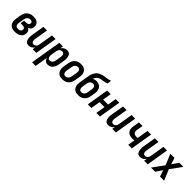

<svg xmlns="http://www.w3.org/2000/svg" viewBox="368 -2392 4264 4264"><g transform="rotate(45 2500.0 -260.0)"><path d="M215 8Q185 8 155.5 3Q126 -2 102 -16.5Q78 -31 60 -53.5Q42 -76 34.5 -104Q27 -132 26.5 -162Q26 -192 31 -222L51 -342Q56 -368 64.5 -393Q73 -418 88.5 -440.5Q104 -463 126 -480.5Q148 -498 172.5 -509Q197 -520 223 -524Q249 -528 274 -528Q299 -528 323 -524.5Q347 -521 368.5 -511.5Q390 -502 407 -486.5Q424 -471 433.5 -450Q443 -429 445.5 -405Q448 -381 444 -356Q441 -341 435.5 -326Q430 -311 419 -299Q408 -287 394 -278.5Q380 -270 365 -264Q382 -254 395 -240Q408 -226 415.5 -208.5Q423 -191 424.5 -170.5Q426 -150 422 -130Q419 -108 409.5 -87Q400 -66 383 -49.5Q366 -33 345 -21.5Q324 -10 302.5 -3.5Q281 3 259 5.5Q237 8 215 8ZM217 -88Q226 -88 236.5 -89Q247 -90 256.5 -92.5Q266 -95 275.5 -99.5Q285 -104 293 -111Q301 -118 306 -127.5Q311 -137 313 -147Q316 -164 310 -179Q304 -194 291.5 -203Q279 -212 263 -215.5Q247 -219 230 -219H173L189 -315H246Q260 -315 274 -317Q288 -319 301 -325.5Q314 -332 323 -344Q332 -356 334 -370Q336 -383 333 -395.5Q330 -408 321 -416.5Q312 -425 299.5 -428.5Q287 -432 274 -432Q254 -432 233.5 -425Q213 -418 197.5 -402.5Q182 -387 173.5 -367Q165 -347 162 -327L142 -207Q139 -192 138.5 -177.5Q138 -163 140 -149.5Q142 -136 148 -124Q154 -112 164.5 -103Q175 -94 188.5 -91Q202 -88 217 -88Z M646 8Q621 8 598.5 -1.5Q576 -11 562 -30Q548 -49 541.5 -72.5Q535 -96 533 -121Q531 -146 533 -171.5Q535 -197 539 -222L589 -520H702L650 -207Q648 -193 646.5 -180Q645 -167 646.5 -154Q648 -141 651.5 -128.5Q655 -116 663 -106.5Q671 -97 682.5 -92.5Q694 -88 708 -88Q725 -88 742.5 -95Q760 -102 772.5 -115.5Q785 -129 792 -146Q799 -163 802 -180L858 -520H971L885 0H772L784 -72Q773 -54 758 -38.5Q743 -23 724.5 -12.5Q706 -2 686 3Q666 8 646 8Z M967 215 1089 -520H1202L1190 -446Q1201 -465 1216.5 -480.5Q1232 -496 1251 -507Q1270 -518 1291 -523Q1312 -528 1332 -528Q1358 -528 1381 -518.5Q1404 -509 1418.5 -490.5Q1433 -472 1439.5 -448Q1446 -424 1448.5 -399.5Q1451 -375 1448.5 -349Q1446 -323 1442 -298L1422 -178Q1418 -155 1412 -133Q1406 -111 1395.5 -90Q1385 -69 1370 -50.5Q1355 -32 1335 -18Q1315 -4 1292.5 2Q1270 8 1248 8Q1225 8 1204.5 1.5Q1184 -5 1168.5 -19.5Q1153 -34 1144 -53Q1135 -72 1131 -93L1080 215ZM1216 -88Q1235 -88 1253 -97Q1271 -106 1284 -122Q1297 -138 1303 -156.5Q1309 -175 1312 -193L1332 -313Q1334 -327 1335 -340.5Q1336 -354 1335 -367Q1334 -380 1330 -392Q1326 -404 1317.5 -413.5Q1309 -423 1296.5 -427.5Q1284 -432 1271 -432Q1253 -432 1235 -425.5Q1217 -419 1203.5 -405.5Q1190 -392 1182.5 -374.5Q1175 -357 1172 -340L1152 -220Q1150 -205 1148.5 -190Q1147 -175 1148.5 -161Q1150 -147 1154.5 -133.5Q1159 -120 1167 -109.5Q1175 -99 1188.5 -93.5Q1202 -88 1216 -88Z M1706 8Q1676 8 1647.5 2Q1619 -4 1595.5 -19Q1572 -34 1556.5 -56.5Q1541 -79 1533.5 -106.5Q1526 -134 1526.5 -163.5Q1527 -193 1531 -222L1551 -342Q1555 -367 1564 -392Q1573 -417 1587.5 -439Q1602 -461 1623 -479Q1644 -497 1668 -508Q1692 -519 1717 -523.5Q1742 -528 1767 -528Q1797 -528 1825.5 -522Q1854 -516 1877.5 -501Q1901 -486 1917 -463.5Q1933 -441 1940.5 -413.5Q1948 -386 1947.5 -356.5Q1947 -327 1942 -298L1922 -178Q1918 -153 1909.5 -128Q1901 -103 1886 -81Q1871 -59 1850.5 -41Q1830 -23 1806 -12Q1782 -1 1756.5 3.5Q1731 8 1706 8ZM1707 -88Q1726 -88 1746 -96Q1766 -104 1780 -119.5Q1794 -135 1801.5 -154.5Q1809 -174 1812 -193L1832 -313Q1834 -327 1835 -341Q1836 -355 1834.5 -368Q1833 -381 1828 -393Q1823 -405 1814.5 -414.5Q1806 -424 1793 -428Q1780 -432 1766 -432Q1747 -432 1727.5 -424Q1708 -416 1693.5 -400.5Q1679 -385 1672 -365.5Q1665 -346 1662 -327L1642 -207Q1640 -193 1638.5 -179Q1637 -165 1639 -152Q1641 -139 1646 -127Q1651 -115 1659.5 -105.5Q1668 -96 1680.5 -92Q1693 -88 1707 -88Z M2206 8Q2176 8 2147.5 2Q2119 -4 2095.5 -19Q2072 -34 2056.5 -56.5Q2041 -79 2033.5 -106.5Q2026 -134 2026.5 -163.5Q2027 -193 2031 -222L2064 -420Q2069 -448 2075 -477Q2081 -506 2092 -533.5Q2103 -561 2120 -587Q2137 -613 2160.5 -633.5Q2184 -654 2211.5 -667.5Q2239 -681 2268 -688.5Q2297 -696 2326 -699.5Q2355 -703 2384 -707.5Q2413 -712 2442 -718.5Q2471 -725 2499 -735L2483 -639Q2462 -629 2440.5 -622.5Q2419 -616 2396 -612Q2373 -608 2351 -606Q2329 -604 2307 -599Q2285 -594 2263.5 -583Q2242 -572 2225 -555.5Q2208 -539 2197 -518Q2186 -497 2180 -475Q2200 -491 2223.5 -497.5Q2247 -504 2270 -504Q2299 -504 2326.5 -497Q2354 -490 2376.5 -475Q2399 -460 2414 -437.5Q2429 -415 2436 -388Q2443 -361 2443 -332Q2443 -303 2438 -274L2422 -178Q2418 -153 2409.5 -128Q2401 -103 2386 -81Q2371 -59 2350.5 -41Q2330 -23 2306 -12Q2282 -1 2256.5 3.5Q2231 8 2206 8ZM2207 -88Q2226 -88 2246 -96Q2266 -104 2280 -119.5Q2294 -135 2301.5 -154.5Q2309 -174 2312 -193L2328 -289Q2330 -303 2331 -316.5Q2332 -330 2330.5 -343.5Q2329 -357 2324.5 -369Q2320 -381 2311.5 -390.5Q2303 -400 2290 -404Q2277 -408 2263 -408Q2244 -408 2225.5 -401Q2207 -394 2192 -380Q2177 -366 2169.5 -347.5Q2162 -329 2159 -311L2142 -207Q2140 -193 2138.5 -179Q2137 -165 2139 -152Q2141 -139 2146 -127Q2151 -115 2159.5 -105.5Q2168 -96 2180.5 -92Q2193 -88 2207 -88Z M2503 0 2589 -520H2702L2668 -315H2824L2858 -520H2971L2885 0H2772L2808 -219H2652L2616 0Z M3146 8Q3121 8 3098.5 -1.5Q3076 -11 3062 -30Q3048 -49 3041.5 -72.5Q3035 -96 3033 -121Q3031 -146 3033 -171.5Q3035 -197 3039 -222L3089 -520H3202L3150 -207Q3148 -193 3146.5 -180Q3145 -167 3146.5 -154Q3148 -141 3151.5 -128.5Q3155 -116 3163 -106.5Q3171 -97 3182.5 -92.5Q3194 -88 3208 -88Q3225 -88 3242.5 -95Q3260 -102 3272.5 -115.5Q3285 -129 3292 -146Q3299 -163 3302 -180L3358 -520H3471L3385 0H3272L3284 -72Q3273 -54 3258 -38.5Q3243 -23 3224.5 -12.5Q3206 -2 3186 3Q3166 8 3146 8Z M3772 0 3799 -166Q3784 -163 3767.5 -161.5Q3751 -160 3735 -160Q3706 -160 3678 -166.5Q3650 -173 3627 -187Q3604 -201 3587.5 -223Q3571 -245 3564.5 -272Q3558 -299 3560 -328.5Q3562 -358 3567 -388L3589 -520H3702L3677 -372Q3675 -356 3674 -340.5Q3673 -325 3677 -310.5Q3681 -296 3690.5 -284.5Q3700 -273 3713 -266Q3726 -259 3741 -256Q3756 -253 3772 -253Q3782 -253 3793 -254.5Q3804 -256 3814 -258L3858 -520H3971L3885 0Z M4146 8Q4121 8 4098.5 -1.5Q4076 -11 4062 -30Q4048 -49 4041.5 -72.5Q4035 -96 4033 -121Q4031 -146 4033 -171.5Q4035 -197 4039 -222L4089 -520H4202L4150 -207Q4148 -193 4146.5 -180Q4145 -167 4146.5 -154Q4148 -141 4151.5 -128.5Q4155 -116 4163 -106.5Q4171 -97 4182.5 -92.5Q4194 -88 4208 -88Q4225 -88 4242.5 -95Q4260 -102 4272.5 -115.5Q4285 -129 4292 -146Q4299 -163 4302 -180L4358 -520H4471L4385 0H4272L4284 -72Q4273 -54 4258 -38.5Q4243 -23 4224.5 -12.5Q4206 -2 4186 3Q4166 8 4146 8Z M4488 0 4681 -265 4574 -520H4704L4753 -370L4856 -520H4986L4793 -255L4900 0H4770L4721 -150L4618 0Z"/></g></svg>

Font: Iosevka SS18
Style: Bold Italic
Weight: 700
Italic angle: -9°
Monospace: yes
Designer: Belleve Invis
Foundry: Belleve Invis
Version: Version 25.1.1; ttfautohint (v1.8.4)